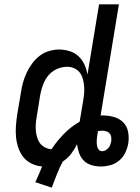

<svg xmlns="http://www.w3.org/2000/svg" viewBox="-20 -755 640 880"><path d="M142 80Q151 61 158.5 43Q166 25 173 8Q148 6 125 -5Q102 -16 87 -35Q72 -54 64 -77.5Q56 -101 53.5 -126.5Q51 -152 53 -178.5Q55 -205 59 -231L76 -331Q79 -354 85.5 -377Q92 -400 102 -421.5Q112 -443 127 -463.5Q142 -484 161.5 -499Q181 -514 204.5 -521Q228 -528 251 -528Q276 -528 299.5 -520.5Q323 -513 340 -497Q357 -481 367 -459Q377 -437 381 -413L434 -735H525L441 -225Q443 -226 445 -226Q447 -226 449 -226Q476 -226 501.5 -219Q527 -212 544.5 -194.5Q562 -177 567 -151Q572 -125 568 -98Q564 -76 554 -55Q544 -34 526 -19Q508 -4 486 2Q464 8 442 8Q420 8 399.5 2Q379 -4 364.5 -18.5Q350 -33 343 -52.5Q336 -72 333 -94Q322 -71 306 -50Q290 -29 268 -15Q252 14 240.5 44.5Q229 75 217 105ZM216 -71Q241 -109 273.5 -142Q306 -175 345 -197L361 -292Q364 -309 365.5 -326.5Q367 -344 365.5 -361Q364 -378 359.5 -394Q355 -410 345.5 -422.5Q336 -435 320.5 -442Q305 -449 287 -449Q272 -449 256 -444.5Q240 -440 225.5 -430.5Q211 -421 200.5 -408Q190 -395 183 -380Q176 -365 171.5 -349.5Q167 -334 164 -318L148 -218Q145 -202 144 -186Q143 -170 144.5 -154.5Q146 -139 150.5 -124Q155 -109 164 -97.5Q173 -86 187 -79Q201 -72 216 -71ZM448 -62Q456 -62 463.5 -66Q471 -70 477 -77Q483 -84 485.5 -92Q488 -100 490 -108Q491 -118 489.5 -127.5Q488 -137 482.5 -143.5Q477 -150 468 -153Q459 -156 450 -156Q445 -156 439.5 -155.5Q434 -155 429 -154L426 -135Q424 -124 423.5 -113Q423 -102 424 -91Q425 -80 431 -71Q437 -62 448 -62Z"/></svg>

Font: Iosevka Medium Extended
Style: Italic
Weight: 500
Width: 7
Italic angle: -9°
Monospace: yes
Designer: Belleve Invis
Foundry: Belleve Invis
Version: Version 32.5.0; ttfautohint (v1.8.4)